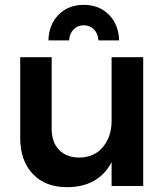

<svg xmlns="http://www.w3.org/2000/svg" viewBox="-20 -773 696 798"><path d="M267.1 -605H181.2Q183.1 -671.4 223.9 -712.2Q264.6 -752.9 328.1 -752.9Q391.6 -752.9 432.4 -712.2Q473.1 -671.4 475.1 -605H389.2Q387.7 -632.8 370.6 -650.4Q353.5 -668 328.1 -668Q302.7 -668 285.6 -650.4Q268.6 -632.8 267.1 -605ZM443.8 -535.2H575.2V0H443.8V-99.1Q389.2 4.9 257.8 4.9Q168 4.9 116 -50.3Q64 -105.5 64 -200.2V-535.2H194.8V-237.8Q194.8 -181.6 225.6 -149.9Q256.3 -118.2 310.1 -118.2Q371.6 -118.7 407.7 -161.9Q443.8 -205.1 443.8 -271Z"/></svg>

Font: Montserrat-Arabic Medium
Style: Regular
Weight: 500
Designer: Mohamed Gaber
Foundry: Kief Type Foundry
Version: Version 5.008;PS 005.008;hotconv 1.0.88;makeotf.lib2.5.64775